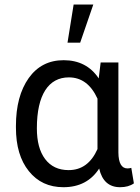

<svg xmlns="http://www.w3.org/2000/svg" viewBox="-20 -798 605 829"><path d="M271.5 -613.8H326.2L382.8 -778.3H297.9ZM414.6 -528.3 406.2 -459.5C371.6 -511.7 320.8 -538.1 254.9 -538.1C190.9 -538.1 140.6 -512.2 104 -460.9C67.4 -409.2 48.8 -340.3 48.8 -254.4V-247.1C48.8 -167.5 67.4 -105 104.5 -59.1C141.6 -12.7 191.4 10.3 253.9 10.3C321.8 10.3 373.5 -16.6 408.2 -70.3C420.4 -16.6 450.7 10.3 498.5 10.3C522.5 10.3 542.5 4.9 558.1 -6.3L546.9 -73.2C542 -71.8 536.6 -70.8 530.3 -70.8C504.9 -70.8 491.7 -93.8 491.2 -139.2V-528.3ZM139.2 -244.1C139.2 -389.2 189.9 -463.9 277.3 -463.9C332 -463.9 373 -433.1 400.9 -372.1V-154.3C374 -93.8 332.5 -63.5 276.4 -63.5C232.4 -63.5 198.7 -79.6 174.8 -111.3C150.9 -143.1 139.2 -187 139.2 -244.1Z"/></svg>

Font: Roboto
Style: Regular
Weight: 400
Designer: Google
Version: Version 2.137; 2017